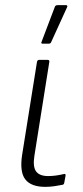

<svg xmlns="http://www.w3.org/2000/svg" viewBox="-20 -716 322 747"><path d="M156 11Q101 11 78.5 -18Q56 -47 66 -113L124 -476Q126 -483 132 -483H165Q173 -483 172 -476L114 -111Q107 -67 120.5 -49Q134 -31 167 -31Q182 -31 197 -33Q212 -35 229 -39Q236 -41 235 -32L230 -5Q229 2 223 3Q209 6 191 8.5Q173 11 156 11ZM145 -546Q142 -546 141 -548.5Q140 -551 142 -554L194 -691Q196 -694 198.5 -695Q201 -696 205 -696H237Q240 -696 241.5 -694Q243 -692 241 -688L179 -552Q177 -546 169 -546Z"/></svg>

Font: Sofia Sans Semi Condensed Light
Style: Italic
Weight: 300
Italic angle: -9°
Version: Version 4.100